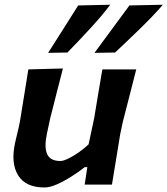

<svg xmlns="http://www.w3.org/2000/svg" viewBox="-20 -798 724 830"><path d="M172.5 12.5Q91.5 12.5 58.8 -39.5Q26 -91.5 45 -180Q49.5 -201 55 -222.5Q60.5 -244 66 -272Q77 -340 85.5 -392Q94 -444 102.5 -498L252 -502Q238 -448 224.8 -396Q211.5 -344 197 -286.5L183 -221Q170.5 -163 183.5 -132.5Q196.5 -102 241.5 -102Q253 -102 273.8 -111.8Q294.5 -121.5 318.2 -137.8Q342 -154 363 -174L387 -286.5Q396.5 -344 404.8 -393.8Q413 -443.5 422.5 -498H569Q555.5 -444.5 542 -392.2Q528.5 -340 511 -271.5L499.5 -217Q489.5 -156 481.2 -105Q473 -54 464 0H346L357.5 -75.5H346.5Q320.5 -55 288.5 -34.8Q256.5 -14.5 225.8 -1Q195 12.5 172.5 12.5ZM388.5 -569.5Q427 -621.5 464.5 -672.8Q502 -724 539.5 -774.5L684 -777.5Q645 -732 588 -676.5Q531 -621 477.5 -571ZM188 -569.5Q221.5 -622 253.8 -673Q286 -724 318 -774.5L456.5 -777.5Q422.5 -732 371.5 -676.5Q320.5 -621 271.5 -571Z"/></svg>

Font: Commissioner Loud SemiBold
Style: Italic
Weight: 600
Italic angle: -12°
Designer: Kostas Bartsokas
Foundry: Kostas Bartsokas
Version: Version 1.000; ttfautohint (v1.8.3)